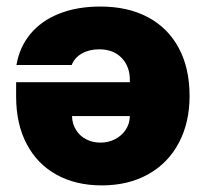

<svg xmlns="http://www.w3.org/2000/svg" viewBox="-20 -560 629 587"><path d="M559.6 -266.6Q559.6 -185.1 526.6 -123Q493.7 -61 432.9 -27.1Q372.1 6.8 291 6.8Q212.4 6.8 153.3 -25.6Q94.2 -58.1 61.8 -119.4Q29.3 -180.7 29.3 -264.6V-308.6H377V-315.4Q377 -356.9 351.8 -383.1Q326.7 -409.2 283.2 -409.2Q252.9 -409.2 230.5 -396.5Q208 -383.8 199.2 -361.3H30.3Q39.6 -416 73 -456.3Q106.4 -496.6 161.1 -518.3Q215.8 -540 287.1 -540Q371.1 -540 432.4 -507.3Q493.7 -474.6 526.6 -413.1Q559.6 -351.6 559.6 -266.6ZM287.1 -124Q311.5 -124 331.8 -134.5Q352.1 -145 364.3 -163.3Q376.5 -181.6 377 -205.1H200.2Q200.7 -181.6 212.2 -163.1Q223.6 -144.5 243.2 -134.3Q262.7 -124 287.1 -124Z"/></svg>

Font: Pretendard GOV Black
Style: Regular
Weight: 900
Designer: Base glyphs from Inter by Rasmus Andersson; Hangeul glyphs from Noto Sans CJK(Source Han Sans) by Jang Soo-young and Kan
Foundry: Kil Hyung-jin
Version: Version 1.309